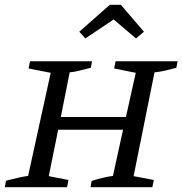

<svg xmlns="http://www.w3.org/2000/svg" viewBox="-20 -779 759 799"><path d="M0 0 5 -27Q29 -33 52 -38.5Q75 -44 97 -47L191 -476L99 -494L105 -524H363L358 -497Q328 -490 310 -485Q292 -480 270 -478L233 -292H504L545 -476L455 -494L461 -524H719L714 -497Q687 -490 666.5 -485Q646 -480 623 -478L536 -46L620 -30L614 0H357L361 -26Q383 -33 405.5 -38.5Q428 -44 450 -47L492 -239H222L183 -46L265 -30L259 0ZM483 -759 579 -647 546 -619 453 -698 335 -619 310 -647 437 -759Z"/></svg>

Font: Piazzolla SC
Style: Italic
Weight: 400
Italic angle: -11.3°
Designer: Juan Pablo del Peral
Foundry: Huerta Tipografica
Version: Version 1.330